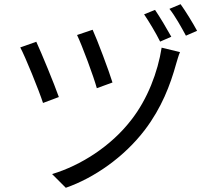

<svg xmlns="http://www.w3.org/2000/svg" viewBox="-20 -836 996 910"><path d="M419 -695 345.2 -670.1C369.3 -620 424 -473 438.9 -418L513.1 -445C497.2 -497.9 440 -649.9 419 -695ZM746.1 -610.1C728 -495 679.7 -366.1 600.9 -266C505.7 -143.1 362.9 -51.8 226.9 -11L291.9 54C426.8 7.1 568.9 -92 666.9 -220.9C745.7 -324.9 786.9 -432.2 815 -534.1C820 -550.1 826 -573.2 833.1 -589.1ZM152 -638.1 76 -611.2C99.1 -569.2 164.8 -407 183.9 -348L258.9 -376.1C236.9 -438.9 176.8 -584.2 152 -638.1ZM714.8 -789.1 663 -768.1C686.1 -734 719.8 -677.9 739 -638.8L791.9 -661.9C772 -697.8 736.9 -757.1 714.8 -789.1ZM835.9 -816.1 783 -794C808.9 -762.1 840.2 -706 861.2 -666.9L914.1 -690C894.2 -726.9 859 -784.1 835.9 -816.1Z"/></svg>

Font: Karasuma Gothic
Style: Regular
Weight: 400
Designer: Rasmus Andersson, Ryoko Nishizuka
Foundry: Genbu
Version: Version 1.00